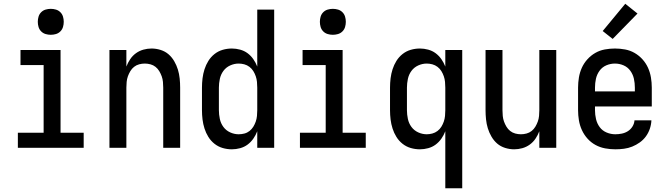

<svg xmlns="http://www.w3.org/2000/svg" viewBox="-20 -786 3540 1021"><path d="M75 0V-80H212V-440H89V-520H302V-80H425V0ZM250 -601Q236 -601 222.5 -605Q209 -609 199 -619Q189 -629 185 -642.5Q181 -656 181 -670Q181 -684 185 -697.5Q189 -711 199 -721Q209 -731 222.5 -735Q236 -739 250 -739Q264 -739 277.5 -735Q291 -731 301 -721Q311 -711 315 -697.5Q319 -684 319 -670Q319 -656 315 -642.5Q311 -629 301 -619Q291 -609 277.5 -605Q264 -601 250 -601Z M562 0V-520H652V-432Q660 -453 672.5 -471.5Q685 -490 703 -503Q721 -516 742.5 -522Q764 -528 786 -528Q810 -528 834 -520.5Q858 -513 876 -497.5Q894 -482 906.5 -460.5Q919 -439 926 -416Q933 -393 935.5 -368.5Q938 -344 938 -320V0H848V-320Q848 -335 846.5 -350.5Q845 -366 840 -380Q835 -394 827 -407.5Q819 -421 807 -430.5Q795 -440 780 -444Q765 -448 750 -448Q735 -448 720 -444Q705 -440 693 -430.5Q681 -421 673 -407.5Q665 -394 660 -380Q655 -366 653.5 -350.5Q652 -335 652 -320V0Z M1213 8Q1188 8 1164 1Q1140 -6 1120.5 -21.5Q1101 -37 1088 -58Q1075 -79 1067.5 -102.5Q1060 -126 1057 -150.5Q1054 -175 1054 -200V-320Q1054 -345 1057 -369.5Q1060 -394 1067.5 -417.5Q1075 -441 1088 -462Q1101 -483 1120.5 -498.5Q1140 -514 1164 -521Q1188 -528 1213 -528Q1235 -528 1257 -522Q1279 -516 1296.5 -503Q1314 -490 1327 -471.5Q1340 -453 1348 -432V-735H1438V0H1348V-88Q1340 -67 1327 -48.5Q1314 -30 1296.5 -17Q1279 -4 1257 2Q1235 8 1213 8ZM1249 -72Q1265 -72 1280 -76Q1295 -80 1307 -89.5Q1319 -99 1327 -112Q1335 -125 1340 -139.5Q1345 -154 1346.5 -169.5Q1348 -185 1348 -200V-320Q1348 -335 1346.5 -350.5Q1345 -366 1340 -380.5Q1335 -395 1327 -408Q1319 -421 1306.5 -430.5Q1294 -440 1279 -444Q1264 -448 1249 -448Q1226 -448 1204 -438Q1182 -428 1168 -409Q1154 -390 1149 -366.5Q1144 -343 1144 -320V-200Q1144 -177 1149 -153.5Q1154 -130 1168 -111Q1182 -92 1204 -82Q1226 -72 1249 -72Z M1575 0V-80H1712V-440H1589V-520H1802V-80H1925V0ZM1750 -601Q1736 -601 1722.5 -605Q1709 -609 1699 -619Q1689 -629 1685 -642.5Q1681 -656 1681 -670Q1681 -684 1685 -697.5Q1689 -711 1699 -721Q1709 -731 1722.5 -735Q1736 -739 1750 -739Q1764 -739 1777.5 -735Q1791 -731 1801 -721Q1811 -711 1815 -697.5Q1819 -684 1819 -670Q1819 -656 1815 -642.5Q1811 -629 1801 -619Q1791 -609 1777.5 -605Q1764 -601 1750 -601Z M2348 215V-88Q2340 -67 2327 -48.5Q2314 -30 2296.5 -17Q2279 -4 2257 2Q2235 8 2213 8Q2188 8 2164 1Q2140 -6 2120.5 -21.5Q2101 -37 2088 -58Q2075 -79 2067.5 -102.5Q2060 -126 2057 -150.5Q2054 -175 2054 -200V-320Q2054 -345 2057 -369.5Q2060 -394 2067.5 -417.5Q2075 -441 2088 -462Q2101 -483 2120.5 -498.5Q2140 -514 2164 -521Q2188 -528 2213 -528Q2235 -528 2257 -522Q2279 -516 2296.5 -503Q2314 -490 2327 -471.5Q2340 -453 2348 -432V-520H2438V215ZM2249 -72Q2264 -72 2279 -76Q2294 -80 2306.5 -89.5Q2319 -99 2327 -112Q2335 -125 2340 -139.5Q2345 -154 2346.5 -169.5Q2348 -185 2348 -200V-320Q2348 -335 2346.5 -350.5Q2345 -366 2340 -380.5Q2335 -395 2327 -408Q2319 -421 2306.5 -430.5Q2294 -440 2279 -444Q2264 -448 2249 -448Q2226 -448 2204 -438Q2182 -428 2168 -409Q2154 -390 2149 -366.5Q2144 -343 2144 -320V-200Q2144 -177 2149 -153.5Q2154 -130 2168 -111Q2182 -92 2204 -82Q2226 -72 2249 -72Z M2714 8Q2690 8 2666 0.5Q2642 -7 2624 -22.5Q2606 -38 2593.5 -59.5Q2581 -81 2574 -104Q2567 -127 2564.5 -151.5Q2562 -176 2562 -200V-520H2652V-200Q2652 -185 2653.5 -169.5Q2655 -154 2660 -140Q2665 -126 2673 -112.5Q2681 -99 2693 -89.5Q2705 -80 2720 -76Q2735 -72 2750 -72Q2765 -72 2780 -76Q2795 -80 2807 -89.5Q2819 -99 2827 -112.5Q2835 -126 2840 -140Q2845 -154 2846.5 -169.5Q2848 -185 2848 -200V-520H2938V0H2848V-88Q2840 -67 2827.5 -48.5Q2815 -30 2797 -17Q2779 -4 2757.5 2Q2736 8 2714 8Z M3252 8Q3225 8 3198 3Q3171 -2 3147 -15Q3123 -28 3104.5 -48.5Q3086 -69 3074.5 -94Q3063 -119 3058.5 -146Q3054 -173 3054 -200V-320Q3054 -347 3058.5 -374Q3063 -401 3074 -425.5Q3085 -450 3103.5 -470.5Q3122 -491 3145.5 -504.5Q3169 -518 3196 -523Q3223 -528 3250 -528Q3277 -528 3304 -523Q3331 -518 3354.5 -504.5Q3378 -491 3396.5 -470.5Q3415 -450 3426 -425.5Q3437 -401 3441.5 -374Q3446 -347 3446 -320V-220H3144V-200Q3144 -176 3149.5 -152.5Q3155 -129 3169 -110Q3183 -91 3205.5 -81.5Q3228 -72 3252 -72Q3269 -72 3286.5 -75.5Q3304 -79 3319 -88.5Q3334 -98 3343.5 -113.5Q3353 -129 3354 -146H3444Q3443 -123 3435.5 -101Q3428 -79 3414.5 -60.5Q3401 -42 3382 -28.5Q3363 -15 3342 -6.5Q3321 2 3298 5Q3275 8 3252 8ZM3356 -300V-320Q3356 -344 3351 -367Q3346 -390 3332 -409.5Q3318 -429 3296 -438.5Q3274 -448 3250 -448Q3226 -448 3204 -438.5Q3182 -429 3168 -409.5Q3154 -390 3149 -367Q3144 -344 3144 -320V-300ZM3238 -579 3185 -621 3305 -766 3370 -714Z"/></svg>

Font: Iosevka Curly Medium
Style: Regular
Weight: 500
Monospace: yes
Designer: Belleve Invis
Foundry: Belleve Invis
Version: Version 22.1.2; ttfautohint (v1.8.4)